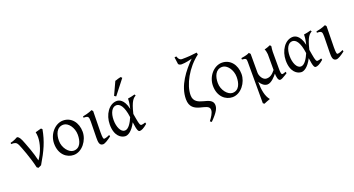

<svg xmlns="http://www.w3.org/2000/svg" viewBox="-57 -1543 4744 2575"><g transform="rotate(-20 2315.0 -256.0)"><path d="M453 -469 412 -458C398 -455 384 -451 369 -446C374 -425 377 -401 377 -375C377 -286 340 -168 275 -79C250 -191 197 -327 186 -354L165 -406C141 -460 120 -469 109 -469C51 -437 16 -430 5 -428V-410H12C60 -410 82 -403 101 -363L125 -304C135 -279 145 -251 156 -220L190 -116C201 -80 212 -41 221 0L241 15L264 5C273 1 281 -3 286 -6C387 -176 439 -289 469 -454C464 -458 460 -464 453 -469Z M765 -39C698 -39 623 -129 623 -231C623 -321 654 -415 752 -415C819 -415 889 -326 889 -222C889 -134 861 -39 765 -39ZM766 -469C653 -469 549 -354 549 -217C549 -62 649 15 747 15C868 15 964 -116 964 -237C964 -369 885 -469 766 -469Z M1288 -53 1283 -75C1241 -55 1215 -50 1208 -50C1192 -50 1186 -61 1186 -148L1191 -449L1175 -469C1123 -446 1067 -434 1039 -429V-410C1108 -410 1113 -397 1113 -327L1109 -99C1109 -44 1109 15 1165 15C1190 15 1237 -13 1288 -53Z M1407 -241C1407 -343 1447 -417 1508 -417C1556 -417 1608 -368 1629 -203C1603 -142 1559 -58 1503 -58C1445 -58 1407 -144 1407 -241ZM1788 -469C1773 -464 1754 -460 1737 -456L1687 -447V-432C1687 -389 1673 -333 1668 -307C1635 -457 1560 -469 1533 -469C1423 -469 1338 -344 1338 -201C1338 -37 1426 15 1485 15C1516 15 1578 -9 1638 -127C1654 -1 1669 15 1689 15C1711 15 1744 3 1800 -45C1796 -60 1796 -58 1794 -67C1773 -58 1749 -54 1738 -54C1721 -54 1711 -70 1696 -159L1684 -229C1725 -403 1762 -430 1798 -451C1793 -458 1795 -459 1788 -469ZM1549 -529 1710 -735 1694 -752C1685 -750 1685 -750 1674 -748L1650 -742L1628 -734C1621 -732 1614 -730 1609 -729L1524 -545C1532 -540 1541 -531 1549 -529Z M2763 -712C2699 -703 2635 -697 2549 -697C2509 -697 2493 -743 2491 -755C2488 -756 2485 -756 2482 -756C2475 -756 2470 -754 2462 -752C2463 -747 2465 -739 2466 -728L2470 -697C2471 -687 2473 -678 2474 -670L2475 -659C2478 -640 2505 -633 2521 -633C2582 -633 2651 -652 2673 -659C2552 -538 2414 -367 2414 -173C2414 56 2684 -38 2684 76C2684 119 2648 171 2615 214C2621 222 2628 228 2637 231C2743 125 2759 77 2759 38C2759 0 2742 -33 2675 -54L2625 -68C2563 -85 2491 -108 2491 -202C2491 -349 2603 -558 2770 -683C2768 -695 2765 -700 2763 -712Z M3032 -39C2965 -39 2890 -129 2890 -231C2890 -321 2921 -415 3019 -415C3086 -415 3156 -326 3156 -222C3156 -134 3128 -39 3032 -39ZM3033 -469C2920 -469 2816 -354 2816 -217C2816 -62 2916 15 3014 15C3135 15 3231 -116 3231 -237C3231 -369 3152 -469 3033 -469Z M3745 -48C3730 -48 3726 -79 3726 -131V-371C3727 -404 3729 -418 3734 -450L3720 -469C3694 -457 3664 -447 3634 -439C3643 -430 3653 -380 3653 -365V-140C3608 -84 3574 -64 3527 -64C3474 -64 3438 -134 3438 -179V-448C3434 -452 3437 -451 3419 -469C3399 -457 3373 -448 3302 -437V-417C3361 -412 3365 -405 3365 -357V230L3384 244C3401 235 3437 222 3473 209C3422 150 3405 51 3405 -57V-60C3431 -17 3469 15 3511 15C3568 15 3628 -56 3653 -88C3653 -52 3661 15 3693 15C3709 15 3736 2 3772 -21L3802 -40L3797 -62C3762 -49 3755 -48 3745 -48Z M3919 -241C3919 -343 3959 -417 4020 -417C4068 -417 4120 -368 4141 -203C4115 -142 4071 -58 4015 -58C3957 -58 3919 -144 3919 -241ZM4300 -469C4285 -464 4266 -460 4249 -456L4199 -447V-432C4199 -389 4185 -333 4180 -307C4147 -457 4072 -469 4045 -469C3935 -469 3850 -344 3850 -201C3850 -37 3938 15 3997 15C4028 15 4090 -9 4150 -127C4166 -1 4181 15 4201 15C4223 15 4256 3 4312 -45C4308 -60 4308 -58 4306 -67C4285 -58 4261 -54 4250 -54C4233 -54 4223 -70 4208 -159L4196 -229C4237 -403 4274 -430 4310 -451C4305 -458 4307 -459 4300 -469Z M4619 -53 4614 -75C4572 -55 4546 -50 4539 -50C4523 -50 4517 -61 4517 -148L4522 -449L4506 -469C4454 -446 4398 -434 4370 -429V-410C4439 -410 4444 -397 4444 -327L4440 -99C4440 -44 4440 15 4496 15C4521 15 4568 -13 4619 -53Z"/></g></svg>

Font: Temporarium
Style: Regular
Weight: 400
Version: Version 1.1